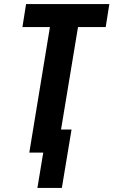

<svg xmlns="http://www.w3.org/2000/svg" viewBox="-20 -755 561 950"><path d="M165 175 194 0H125L227 -621H91L109 -735H521L503 -621H366L282 -114H334L286 175Z"/></svg>

Font: Iosevka SS04 Heavy
Style: Italic
Weight: 900
Italic angle: -9°
Monospace: yes
Designer: Belleve Invis
Foundry: Belleve Invis
Version: Version 19.0.0; ttfautohint (v1.8.4)